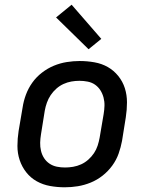

<svg xmlns="http://www.w3.org/2000/svg" viewBox="-20 -787 640 815"><path d="M255 8Q223 8 192.5 2.5Q162 -3 136 -17.5Q110 -32 91.5 -55.5Q73 -79 63.5 -107.5Q54 -136 54 -167.5Q54 -199 59 -231L76 -331Q80 -358 90 -385Q100 -412 117 -436Q134 -460 158 -478.5Q182 -497 208.5 -508Q235 -519 263 -523.5Q291 -528 318 -528Q350 -528 381 -522.5Q412 -517 437.5 -502.5Q463 -488 482 -464.5Q501 -441 510 -412.5Q519 -384 519 -352.5Q519 -321 514 -289L498 -189Q493 -162 483.5 -135Q474 -108 456.5 -84Q439 -60 415.5 -41.5Q392 -23 365 -12Q338 -1 310.5 3.5Q283 8 255 8ZM256 -76Q273 -76 290.5 -79Q308 -82 324.5 -89.5Q341 -97 355 -109.5Q369 -122 379 -137Q389 -152 394.5 -169Q400 -186 403 -203L420 -303Q423 -321 423.5 -338.5Q424 -356 419.5 -373Q415 -390 406 -404Q397 -418 383.5 -427.5Q370 -437 352.5 -440.5Q335 -444 317 -444Q300 -444 283 -441Q266 -438 249.5 -430.5Q233 -423 219 -410.5Q205 -398 195 -383Q185 -368 179 -351Q173 -334 170 -317L154 -217Q151 -199 150.5 -181.5Q150 -164 154 -147Q158 -130 167 -116Q176 -102 190 -92.5Q204 -83 221 -79.5Q238 -76 256 -76ZM356 -578 218 -713 284 -767 410 -622Z"/></svg>

Font: Iosevka SS04 Medium Extended
Style: Italic
Weight: 500
Width: 7
Italic angle: -9°
Monospace: yes
Designer: Belleve Invis
Foundry: Belleve Invis
Version: Version 19.0.0; ttfautohint (v1.8.4)